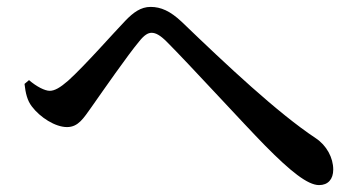

<svg xmlns="http://www.w3.org/2000/svg" viewBox="-20 -619 1040 556"><path d="M51 -376C54 -349 59 -328 72 -311C96 -279 140 -251 174 -251C207 -251 222 -277 245 -309C278 -356 351 -461 383 -499C398 -518 409 -524 419 -524C431 -524 444 -517 463 -498C528 -433 686 -260 748 -197C821 -123 871 -83 904 -83C930 -83 945 -100 945 -128C945 -162 926 -198 894 -219C784 -292 638 -429 506 -556C473 -587 446 -599 416 -599C388 -599 366 -583 343 -559C311 -526 225 -428 177 -385C154 -365 138 -356 124 -356C110 -356 86 -368 64 -387Z"/></svg>

Font: Noto Serif SC SemiBold
Style: Regular
Weight: 600
Designer: Ryoko NISHIZUKA 西塚涼子 (kana & ideographs); Frank Grießhammer (Latin, Greek & Cyrillic); Wenlong ZHANG 张文龙 (bopomofo); San
Foundry: Adobe
Version: Version 2.001;hotconv 1.1.0;makeotfexe 2.6.0